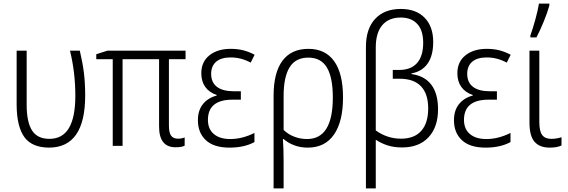

<svg xmlns="http://www.w3.org/2000/svg" viewBox="-20 -815 3175 1073"><path d="M73 -228V-532H129V-230Q129 -133 159 -86Q189 -39 256 -39Q329 -39 365 -99Q401 -159 401 -280Q401 -411 371 -532H426Q442 -464 449 -407.5Q456 -351 456 -281Q456 10 253 10Q158 9 116 -49Q74 -107 73 -228Z M1012 -47V-1Q996 8 961 8Q869 8 869 -108V-484H665V0H610V-484H518V-512L581 -532H1017V-484H924V-113Q924 -74 936 -57Q948 -40 975 -40Q995 -40 1012 -47Z M1326 -258H1280Q1142 -258 1142 -145Q1142 -94 1175 -66Q1208 -38 1267 -38Q1334 -38 1402 -72V-21Q1345 10 1263 10Q1175 10 1130.5 -31.5Q1086 -73 1086 -143Q1086 -198 1114 -233Q1142 -268 1191 -281V-284Q1148 -299 1126.5 -330Q1105 -361 1105 -405Q1105 -470 1150.5 -506Q1196 -542 1269 -542Q1308 -542 1339.5 -534Q1371 -526 1403 -509L1381 -465Q1328 -494 1269 -494Q1216 -494 1188 -470Q1160 -446 1160 -402Q1160 -355 1192 -330Q1224 -305 1287 -305H1326Z M1700 10Q1659 10 1624.5 -3Q1590 -16 1565 -38H1561Q1565 17 1565 85V238H1509V-280Q1509 -409 1558.5 -475.5Q1608 -542 1704 -542Q1798 -542 1847.5 -473Q1897 -404 1897 -270Q1897 -136 1846.5 -63Q1796 10 1700 10ZM1565 -278V-89Q1589 -65 1623.5 -51.5Q1658 -38 1696 -38Q1840 -38 1840 -270Q1840 -382 1807 -437.5Q1774 -493 1703 -493Q1632 -493 1598.5 -439Q1565 -385 1565 -278Z M2401 -580Q2401 -504 2369.5 -459.5Q2338 -415 2280 -405V-401Q2353 -391 2390.5 -341.5Q2428 -292 2428 -204Q2428 -105 2375 -48Q2322 9 2227 9Q2183 9 2147.5 -2Q2112 -13 2080 -34V238H2025V-553Q2025 -654 2076.5 -709.5Q2128 -765 2220 -765Q2305 -765 2353 -716Q2401 -667 2401 -580ZM2080 -549V-86Q2144 -40 2221 -40Q2296 -40 2334.5 -84Q2373 -128 2373 -209Q2373 -290 2333 -332.5Q2293 -375 2213 -375H2175V-424H2210Q2276 -424 2310.5 -462.5Q2345 -501 2345 -576Q2345 -645 2312 -681Q2279 -717 2219 -717Q2153 -717 2116.5 -674.5Q2080 -632 2080 -549Z M2757 -258H2711Q2573 -258 2573 -145Q2573 -94 2606 -66Q2639 -38 2698 -38Q2765 -38 2833 -72V-21Q2776 10 2694 10Q2606 10 2561.5 -31.5Q2517 -73 2517 -143Q2517 -198 2545 -233Q2573 -268 2622 -281V-284Q2579 -299 2557.5 -330Q2536 -361 2536 -405Q2536 -470 2581.5 -506Q2627 -542 2700 -542Q2739 -542 2770.5 -534Q2802 -526 2834 -509L2812 -465Q2759 -494 2700 -494Q2647 -494 2619 -470Q2591 -446 2591 -402Q2591 -355 2623 -330Q2655 -305 2718 -305H2757Z M2994 -133Q2994 -82 3010 -60.5Q3026 -39 3061 -39Q3089 -39 3118 -48V-2Q3093 10 3052 10Q2996 10 2967.5 -22.5Q2939 -55 2939 -130V-532H2994ZM2944 -617Q2956 -649 2971.5 -705Q2987 -761 2992 -795H3050V-784Q3040 -747 3019.5 -696.5Q2999 -646 2978 -606H2944Z"/></svg>

Font: Noto Sans UI NarrowLight
Style: Regular
Weight: 300
Width: 4
Designer: Monotype Design Team
Foundry: Monotype Imaging Inc.
Version: Version 1.001